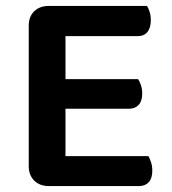

<svg xmlns="http://www.w3.org/2000/svg" viewBox="-20 -627 579 648"><path d="M145 1Q114 1 95.5 -17.5Q77 -36 77 -66V-540Q77 -571 95.5 -589Q114 -607 145 -607H476Q481 -600 485 -587Q489 -574 489 -559Q489 -533 477.5 -519Q466 -505 444 -505H201V-360H446Q451 -353 455.5 -340Q460 -327 460 -312Q460 -286 448 -273Q436 -260 415 -260H201V-100H481Q485 -93 489.5 -80Q494 -67 494 -51Q494 -25 482 -12Q470 1 449 1Z"/></svg>

Font: Baloo Bhaijaan 2 SemiBold
Style: Regular
Weight: 600
Designer: Sanskriti Dholi, Noopur Datye and Ek Type
Foundry: Ek Type
Version: Version 1.700